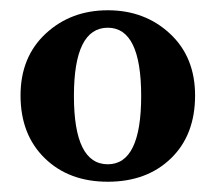

<svg xmlns="http://www.w3.org/2000/svg" viewBox="-20 -756 420 374"><path d="M190 -702Q124 -702 124 -569Q124 -436 190 -436Q255 -436 255 -569Q255 -702 190 -702ZM360 -570Q360 -493 313 -447.5Q266 -402 190 -402Q114 -402 67 -448Q20 -494 20 -570Q20 -645 69 -690.5Q118 -736 190 -736Q262 -736 311 -690.5Q360 -645 360 -570Z"/></svg>

Font: TypoPRO Source Serif Pro
Style: Bold
Weight: 700
Designer: Frank Grießhammer
Foundry: Adobe Systems Incorporated
Version: Version 1.017;PS 1.0;hotconv 1.0.79;makeotf.lib2.5.61930